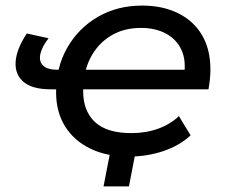

<svg xmlns="http://www.w3.org/2000/svg" viewBox="-20 -555 812 688"><path d="M227 -235H161Q96 -235 64.5 -261.5Q33 -288 36 -333.5Q39 -379 76 -435L154 -418Q130 -387 124.5 -361Q119 -335 134.5 -320Q150 -305 186 -305H239ZM442 6Q362 6 303.5 -22.5Q245 -51 213 -102.5Q181 -154 181 -224Q181 -314 221 -384Q261 -454 330.5 -494.5Q400 -535 489 -535Q563 -535 618.5 -507.5Q674 -480 704 -429Q734 -378 734 -306Q734 -288 732 -269.5Q730 -251 727 -235H254L265 -305H680L639 -281Q648 -337 630.5 -375.5Q613 -414 575 -434.5Q537 -455 485 -455Q423 -455 376.5 -426.5Q330 -398 304 -347.5Q278 -297 278 -229Q278 -157 320.5 -117.5Q363 -78 451 -78Q503 -78 547 -94Q591 -110 621 -139L663 -70Q623 -33 565 -13.5Q507 6 442 6ZM468 -21 442 113H351L377 -21Z"/></svg>

Font: MOST Montserrat Medium
Style: Italic
Weight: 500
Italic angle: -11.3°
Designer: Julieta Ulanovsky
Foundry: Julieta Ulanovsky
Version: Version 8.000;March 11, 2024;FontCreator 15.0.0.2926 64-bit